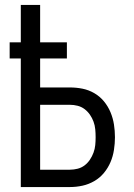

<svg xmlns="http://www.w3.org/2000/svg" viewBox="-20 -755 540 775"><path d="M64 0V-519H19V-584H64V-735H142V-584H250V-519H142V-402H262Q288 -402 313 -397Q338 -392 360.5 -379Q383 -366 399.5 -346Q416 -326 426 -302Q436 -278 440 -252.5Q444 -227 444 -201Q444 -176 440 -150Q436 -124 426 -100.5Q416 -77 399.5 -57Q383 -37 360.5 -24Q338 -11 313 -5.5Q288 0 262 0ZM262 -70Q278 -70 293.5 -74Q309 -78 321.5 -87.5Q334 -97 343 -110.5Q352 -124 357.5 -139Q363 -154 364.5 -169.5Q366 -185 366 -201Q366 -217 364.5 -233Q363 -249 357.5 -264Q352 -279 343 -292Q334 -305 321.5 -314.5Q309 -324 293.5 -328Q278 -332 262 -332H142V-70Z"/></svg>

Font: Zed Mono
Style: Regular
Weight: 400
Monospace: yes
Designer: Belleve Invis
Foundry: Belleve Invis
Version: Version 1.0.0; ttfautohint (v1.8.4)